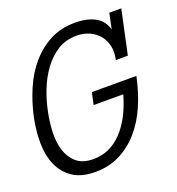

<svg xmlns="http://www.w3.org/2000/svg" viewBox="-126 -748 793 859"><g transform="rotate(-20 271.0 -318.5)"><path d="M499 -316.9Q484.9 -252 459 -192.9Q433.1 -133.8 394 -88.4Q355 -43 302.5 -15.9Q250 11.2 184.1 11.2Q117.2 11.2 76.7 -16.4Q36.1 -43.9 16.1 -89.4Q-3.9 -134.8 -4.4 -194.3Q-4.9 -253.9 8.8 -317.9Q22.9 -381.8 48.6 -441.4Q74.2 -501 113.5 -546.9Q152.8 -592.8 204.8 -620.4Q256.8 -647.9 324.2 -647.9Q382.8 -647.9 420.4 -627Q458 -606 469.2 -563L484.9 -637.2H542L497.1 -428.2H439.9Q448.2 -462.9 441.7 -492.9Q435.1 -522.9 417.5 -544.4Q399.9 -565.9 372.6 -578.4Q345.2 -590.8 312 -590.8Q259.8 -590.8 220.9 -566.4Q182.1 -542 153.1 -502.4Q124 -462.9 105 -414.6Q85.9 -366.2 76.2 -317.9Q65.9 -270 64 -221.4Q62 -172.9 74.5 -134Q86.9 -95.2 115.5 -70.6Q144 -45.9 195.8 -45.9Q272.9 -45.9 330.6 -105.5Q388.2 -165 418.9 -272.9H277.8L290 -330.1H502Z"/></g></svg>

Font: Anonymous Pro
Style: Italic
Weight: 400
Italic angle: -12°
Monospace: yes
Designer: Mark Simonson
Version: Version 1.003